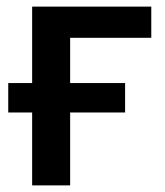

<svg xmlns="http://www.w3.org/2000/svg" viewBox="-20 -560 499 580"><path d="M437 -445.8H191.9V-309.1H357.9V-220.2H191.9V0H77.1V-220.2H4.9V-309.1H77.1V-540H437Z"/></svg>

Font: OpenSans-Semibold
Style: Regular
Weight: 600
Foundry: Ascender Corporation
Version: Version 1.10